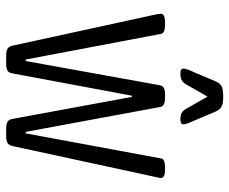

<svg xmlns="http://www.w3.org/2000/svg" viewBox="-82 -676 760 637"><g transform="rotate(90 298.5 -358.0)"><path d="M165 2Q151 2 143 -2Q135 -6 132 -19L29 -492Q28 -498 27 -503Q26 -508 26 -511Q26 -525 55 -525H65Q76 -525 84 -522Q92 -519 93 -511L178 -63H183L263 -506Q265 -517 272 -521Q279 -525 292 -525H306Q319 -525 327 -521Q335 -517 336 -506L418 -63H423L506 -511Q507 -519 515 -522Q523 -525 534 -525H544Q571 -525 571 -511Q571 -508 570 -504Q569 -500 568 -495L465 -19Q462 -6 454 -2Q446 2 433 2H408Q394 2 385.5 -2Q377 -6 375 -19L302 -415H298L224 -19Q222 -6 214 -2Q206 2 193 2ZM224 -576Q208 -576 208 -586Q208 -592 212 -602.5Q216 -613 220 -621L250 -692Q257 -709 268.5 -713.5Q280 -718 301 -718Q322 -718 333 -713Q344 -708 351 -692L381 -621Q385 -613 389 -602.5Q393 -592 393 -586Q393 -576 377 -576Q363 -576 355.5 -580Q348 -584 341 -596L301 -666L261 -596Q254 -584 246 -580Q238 -576 224 -576Z"/></g></svg>

Font: Asap Condensed Light
Style: Regular
Weight: 300
Width: 3
Designer: Pablo Cosgaya
Foundry: Omnibus-Type
Version: Version 3.001; ttfautohint (v1.8.4.7-5d5b)